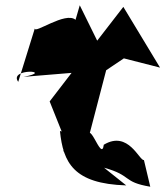

<svg xmlns="http://www.w3.org/2000/svg" viewBox="-20 -625 626 727"><path d="M374 10C482 40 442 64 549 82L525 -19C508 -15 466 -133 373 -77C364 -3 311 -207 309 -79L382 -359L449 -404L586 -369L447 -599L348 -471L282 -605L266 -550C228 -583 108 -494 112 -518L49 -315C11 -369 191 -357 69 -334L251 -349L168 -241L234 -76C179 -7 306 -105 207 -129C219 -10 258 71 458 77Z"/></svg>

Font: Asimov Silicon
Style: Regular
Weight: 400
Designer: Google
Version: Version 2.000980; 2014